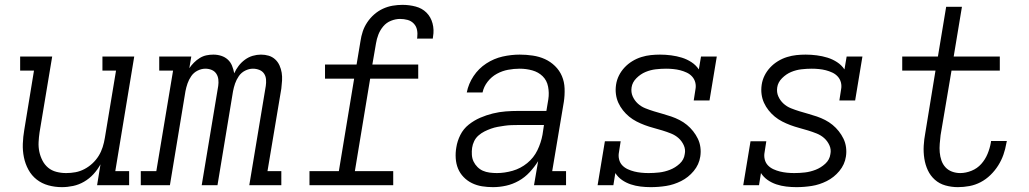

<svg xmlns="http://www.w3.org/2000/svg" viewBox="-20 -763 4240 791"><path d="M235 8Q206 8 179 0.5Q152 -7 131 -23.5Q110 -40 97 -64Q84 -88 78.5 -115Q73 -142 74 -170.5Q75 -199 80 -228L120 -472H63V-530H195L143 -218Q140 -198 139 -177.5Q138 -157 142 -138Q146 -119 155 -101.5Q164 -84 178.5 -72Q193 -60 212.5 -55Q232 -50 252 -50Q252 -50 252.5 -50Q253 -50 253 -50Q272 -50 291 -53.5Q310 -57 328 -66.5Q346 -76 361 -90Q376 -104 386.5 -121Q397 -138 403 -157Q409 -176 412 -195L458 -472H402V-530H533L455 -58H512V0H380L394 -86Q382 -64 365 -45.5Q348 -27 326.5 -14.5Q305 -2 281.5 3Q258 8 235 8Z M560 0V-58H624L693 -472H636V-530H768L760 -482Q768 -494 779 -505Q790 -516 803 -524Q816 -532 830 -535Q844 -538 859 -538Q876 -538 891.5 -533Q907 -528 918.5 -517.5Q930 -507 936 -492Q942 -477 945 -461Q952 -477 963 -491.5Q974 -506 989 -517Q1004 -528 1021 -533Q1038 -538 1055 -538Q1072 -538 1087 -533.5Q1102 -529 1113.5 -518.5Q1125 -508 1131.5 -493.5Q1138 -479 1140.5 -463.5Q1143 -448 1142 -431Q1141 -414 1139 -398L1082 -58H1139V0H1007L1075 -409Q1077 -422 1076 -435.5Q1075 -449 1068 -459.5Q1061 -470 1048.5 -475Q1036 -480 1022 -480Q1006 -480 990 -472Q974 -464 964 -449.5Q954 -435 948.5 -419Q943 -403 940 -387L876 0H811L879 -409Q881 -422 879.5 -435.5Q878 -449 871 -459.5Q864 -470 852 -475Q840 -480 826 -480Q810 -480 794 -472Q778 -464 768 -449.5Q758 -435 752.5 -419Q747 -403 744 -387L680 0Z M1255 0V-58H1376L1439 -439H1319V-497H1449L1465 -593Q1468 -614 1474.5 -633.5Q1481 -653 1493 -671Q1505 -689 1521.5 -703.5Q1538 -718 1557.5 -727Q1577 -736 1597.5 -739.5Q1618 -743 1638 -743Q1666 -743 1692.5 -736Q1719 -729 1737 -711Q1755 -693 1762 -666.5Q1769 -640 1764 -612Q1764 -610 1763.5 -608Q1763 -606 1763 -604H1698Q1698 -605 1698.5 -606.5Q1699 -608 1699 -609Q1701 -625 1698 -640Q1695 -655 1684.5 -666Q1674 -677 1659 -681Q1644 -685 1628 -685Q1610 -685 1591 -677.5Q1572 -670 1559 -654.5Q1546 -639 1539 -621Q1532 -603 1529 -584L1514 -497H1703V-439H1505L1442 -58H1600V0Z M2011 8Q1988 8 1966 4.5Q1944 1 1924.5 -8.5Q1905 -18 1890 -33.5Q1875 -49 1867 -68.5Q1859 -88 1857.5 -111Q1856 -134 1860 -156Q1864 -182 1876.5 -207Q1889 -232 1911 -249.5Q1933 -267 1958.5 -278Q1984 -289 2010.5 -295.5Q2037 -302 2063 -304Q2089 -306 2115 -306H2231L2239 -354Q2243 -380 2238 -406Q2233 -432 2215.5 -449Q2198 -466 2173 -473Q2148 -480 2121 -480Q2097 -480 2073 -475.5Q2049 -471 2027 -459Q2005 -447 1989 -426.5Q1973 -406 1968 -382H1903Q1910 -418 1931 -449.5Q1952 -481 1983.5 -501.5Q2015 -522 2050.5 -530Q2086 -538 2121 -538Q2148 -538 2175 -534Q2202 -530 2225 -519.5Q2248 -509 2266.5 -491Q2285 -473 2295 -449.5Q2305 -426 2306 -398.5Q2307 -371 2303 -344L2255 -58H2312V0H2180L2197 -99Q2182 -75 2162 -53.5Q2142 -32 2117 -18Q2092 -4 2065 2Q2038 8 2011 8ZM2027 -50Q2059 -50 2092 -59.5Q2125 -69 2152 -91Q2179 -113 2194 -144Q2209 -175 2215 -208L2221 -248H2115Q2101 -248 2087 -247.5Q2073 -247 2059 -245Q2045 -243 2031 -240.5Q2017 -238 2003 -233Q1989 -228 1976 -221.5Q1963 -215 1951.5 -205Q1940 -195 1933.5 -181.5Q1927 -168 1925 -154Q1923 -140 1924 -125Q1925 -110 1931 -97.5Q1937 -85 1947 -75Q1957 -65 1969.5 -59.5Q1982 -54 1997 -52Q2012 -50 2027 -50Z M2661 8Q2640 8 2619 5.5Q2598 3 2578.5 -3.5Q2559 -10 2542.5 -21.5Q2526 -33 2515 -50L2507 0H2442L2472 -181H2537L2530 -136Q2527 -121 2530.5 -106.5Q2534 -92 2543.5 -82Q2553 -72 2566 -66Q2579 -60 2593 -56.5Q2607 -53 2622 -51.5Q2637 -50 2652 -50Q2674 -50 2696 -52.5Q2718 -55 2740 -63.5Q2762 -72 2780 -88.5Q2798 -105 2801 -128Q2805 -147 2797 -164.5Q2789 -182 2775.5 -194Q2762 -206 2744.5 -213Q2727 -220 2709 -225.5Q2691 -231 2672.5 -236Q2654 -241 2636.5 -247.5Q2619 -254 2602.5 -262.5Q2586 -271 2572 -282.5Q2558 -294 2546.5 -308.5Q2535 -323 2527.5 -339.5Q2520 -356 2517.5 -375Q2515 -394 2518 -414Q2521 -434 2530 -452Q2539 -470 2553 -485Q2567 -500 2585 -511Q2603 -522 2622.5 -528Q2642 -534 2661 -536Q2680 -538 2699 -538Q2722 -538 2745 -535Q2768 -532 2789 -525.5Q2810 -519 2828.5 -507Q2847 -495 2859 -477L2868 -530H2933L2903 -349H2838L2845 -394Q2848 -409 2844.5 -423Q2841 -437 2831.5 -447.5Q2822 -458 2809 -464Q2796 -470 2782.5 -473.5Q2769 -477 2754 -478.5Q2739 -480 2724 -480Q2703 -480 2681.5 -477.5Q2660 -475 2639.5 -466.5Q2619 -458 2602 -441Q2585 -424 2582 -403Q2579 -383 2586.5 -366Q2594 -349 2607.5 -336.5Q2621 -324 2638.5 -317Q2656 -310 2674 -304.5Q2692 -299 2710 -294Q2728 -289 2745.5 -283Q2763 -277 2779.5 -268.5Q2796 -260 2810 -248.5Q2824 -237 2835.5 -222.5Q2847 -208 2855 -191.5Q2863 -175 2865.5 -156Q2868 -137 2865 -118Q2860 -85 2838 -58.5Q2816 -32 2786 -17Q2756 -2 2724.5 3Q2693 8 2661 8Z M3261 8Q3240 8 3219 5.5Q3198 3 3178.5 -3.5Q3159 -10 3142.5 -21.5Q3126 -33 3115 -50L3107 0H3042L3072 -181H3137L3130 -136Q3127 -121 3130.5 -106.5Q3134 -92 3143.5 -82Q3153 -72 3166 -66Q3179 -60 3193 -56.5Q3207 -53 3222 -51.5Q3237 -50 3252 -50Q3274 -50 3296 -52.5Q3318 -55 3340 -63.5Q3362 -72 3380 -88.5Q3398 -105 3401 -128Q3405 -147 3397 -164.5Q3389 -182 3375.5 -194Q3362 -206 3344.5 -213Q3327 -220 3309 -225.5Q3291 -231 3272.5 -236Q3254 -241 3236.5 -247.5Q3219 -254 3202.5 -262.5Q3186 -271 3172 -282.5Q3158 -294 3146.5 -308.5Q3135 -323 3127.5 -339.5Q3120 -356 3117.5 -375Q3115 -394 3118 -414Q3121 -434 3130 -452Q3139 -470 3153 -485Q3167 -500 3185 -511Q3203 -522 3222.5 -528Q3242 -534 3261 -536Q3280 -538 3299 -538Q3322 -538 3345 -535Q3368 -532 3389 -525.5Q3410 -519 3428.5 -507Q3447 -495 3459 -477L3468 -530H3533L3503 -349H3438L3445 -394Q3448 -409 3444.5 -423Q3441 -437 3431.5 -447.5Q3422 -458 3409 -464Q3396 -470 3382.5 -473.5Q3369 -477 3354 -478.5Q3339 -480 3324 -480Q3303 -480 3281.5 -477.5Q3260 -475 3239.5 -466.5Q3219 -458 3202 -441Q3185 -424 3182 -403Q3179 -383 3186.5 -366Q3194 -349 3207.5 -336.5Q3221 -324 3238.5 -317Q3256 -310 3274 -304.5Q3292 -299 3310 -294Q3328 -289 3345.5 -283Q3363 -277 3379.5 -268.5Q3396 -260 3410 -248.5Q3424 -237 3435.5 -222.5Q3447 -208 3455 -191.5Q3463 -175 3465.5 -156Q3468 -137 3465 -118Q3460 -85 3438 -58.5Q3416 -32 3386 -17Q3356 -2 3324.5 3Q3293 8 3261 8Z M3926 8Q3900 8 3875 1Q3850 -6 3831.5 -22.5Q3813 -39 3802.5 -61.5Q3792 -84 3788 -110Q3784 -136 3785.5 -162.5Q3787 -189 3792 -215L3834 -472H3697V-530H3844L3878 -735H3943L3909 -530H4099V-472H3900L3855 -206Q3853 -188 3851.5 -170.5Q3850 -153 3851.5 -135.5Q3853 -118 3858.5 -102Q3864 -86 3875 -74Q3886 -62 3902 -56Q3918 -50 3936 -50Q3959 -50 3982.5 -59.5Q4006 -69 4022.5 -87.5Q4039 -106 4048.5 -129Q4058 -152 4062 -175Q4062 -177 4062.5 -178.5Q4063 -180 4063 -182H4128Q4127 -180 4127 -177.5Q4127 -175 4126 -173Q4122 -149 4114 -126Q4106 -103 4092.5 -81.5Q4079 -60 4060.5 -42Q4042 -24 4020 -12.5Q3998 -1 3974 3.5Q3950 8 3926 8Z"/></svg>

Font: Iosevka Curly Slab LtExObl
Style: Regular
Weight: 300
Width: 7
Italic angle: -9°
Monospace: yes
Designer: Belleve Invis
Foundry: Belleve Invis
Version: Version 11.1.0; ttfautohint (v1.8.3)